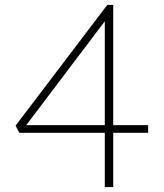

<svg xmlns="http://www.w3.org/2000/svg" viewBox="-20 -755 660 775"><path d="M403 0V-219H58L43 -248L413 -735H437V-250H578V-219H437V0ZM403 -250V-669L86 -250Z"/></svg>

Font: SpoqaHanSans
Style: Thin
Weight: 250
Designer: [Spoqa Han Sans] Dong-huui Kim \uAE40 \uB3D9 \uD718   [Noto Sans] Ryoko NISHIZUKA \u897F \u585A \u6DBC \u5B50  (kana & i
Foundry: Spoqa (http://bi.spoqa.com)
Version: Version 1.004;PS 1.004;hotconv 1.0.82;makeotf.lib2.5.63406